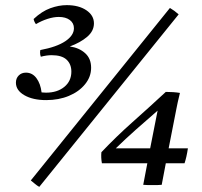

<svg xmlns="http://www.w3.org/2000/svg" viewBox="-20 -719 788 748"><path d="M160 -329Q108 -329 75 -348Q42 -367 42 -397Q42 -414 53 -425Q64 -436 81 -436Q106 -436 122 -414.5Q138 -393 142 -359Q150 -358 159 -358Q203 -358 230.5 -380.5Q258 -403 258 -440Q258 -469 239.5 -486.5Q221 -504 181 -504Q162 -504 139 -498Q136 -506 136 -515Q136 -520 137 -524Q201 -536 234.5 -558.5Q268 -581 268 -609Q268 -629 252 -641Q236 -653 209 -653Q189 -653 165.5 -645.5Q142 -638 120 -625Q113 -634 111 -645Q143 -675 176 -687Q209 -699 240 -699Q287 -699 316.5 -679Q346 -659 346 -628Q346 -598 319.5 -575.5Q293 -553 252 -538Q288 -533 311.5 -512Q335 -491 335 -455Q335 -420 311.5 -391Q288 -362 248.5 -345.5Q209 -329 160 -329ZM676 -663 133 9Q124 4 116.5 -2.5Q109 -9 100 -16L642 -688Q652 -682 659.5 -676.5Q667 -671 676 -663ZM575 2Q567 2 556.5 2Q546 2 538 1L554 -83H377Q373 -105 375 -126Q434 -188 496.5 -243.5Q559 -299 626 -361Q641 -361 655 -360Q669 -359 681 -357Q675 -334 672.5 -321Q670 -308 668 -299L637 -141H712Q707 -107 699 -83H626L610 1Q602 2 592.5 2Q583 2 575 2ZM565 -141 594 -288Q550 -250 509.5 -214Q469 -178 431 -141Z"/></svg>

Font: Tiro Kannada
Style: Italic
Weight: 400
Italic angle: -11°
Designer: Kannada: John Hudson & Fiona Ross, assisted by Kaja Sojewska. Latin: John Hudson with Paul Hanslow, assisted by Kaja Soj
Foundry: Tiro Typeworks Ltd.
Version: Version 1.52